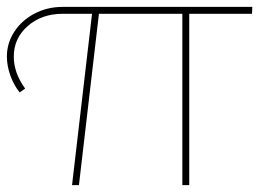

<svg xmlns="http://www.w3.org/2000/svg" viewBox="-20 -537 758 557"><path d="M711 -497H529V0H509V-497H267L209 0H189L247 -497H162Q101 -497 60.5 -461.5Q20 -426 20 -373Q20 -325 53 -280L37 -269Q20 -290 10 -318Q0 -346 0 -373Q0 -412 21.5 -445Q43 -478 80 -497.5Q117 -517 162 -517H712Z"/></svg>

Font: Gontserrat Thin
Style: Regular
Weight: 250
Designer: Julieta Ulanovsky
Foundry: Julieta Ulanovsky
Version: Version 6.001